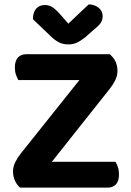

<svg xmlns="http://www.w3.org/2000/svg" viewBox="-20 -856 599 876"><path d="M75.6 -156.6 436.5 -608.7H480.4Q515.9 -579.5 515.9 -532.4Q515.9 -511.1 506.4 -491.2Q496.9 -471.3 481.7 -452L123.1 0H71.6Q57.7 -11.6 48.6 -30.9Q39.4 -50.1 39.4 -74.3Q39.4 -95.6 49.9 -116.6Q60.3 -137.7 75.6 -156.6ZM92 0 153.7 -117.8H506.9Q512.9 -108.2 517.9 -93.4Q522.9 -78.7 522.9 -60.4Q522.9 -29.9 509.1 -14.9Q495.3 0 471.4 0ZM452.8 -608.7 403.9 -490.8H63.7Q58.1 -500.4 52.9 -515.1Q47.8 -529.7 47.8 -547.6Q47.8 -578.4 61.9 -593.6Q76 -608.7 100.2 -608.7ZM291.9 -748.1Q314.2 -769.4 337.9 -792Q361.5 -814.7 384.5 -835.8Q411.8 -835.4 430.1 -820.5Q448.3 -805.6 448.3 -782.3Q448.3 -764.4 439.2 -751.1Q430 -737.8 407.8 -720.2L368.9 -685.9Q346.1 -668 329.3 -660.7Q312.5 -653.4 291.9 -653.4Q267 -653.4 248.6 -663Q230.2 -672.7 213.2 -689L130.2 -768.4Q130.2 -799.3 144.8 -816.2Q159.4 -833.1 185.7 -833.1Q202.6 -833.1 217.7 -824.1Q232.8 -815.2 255.7 -789.3Z"/></svg>

Font: Baloo Tammudu 2
Style: Regular
Weight: 400
Designer: Maithili Shingre, Omkar Shende and Ek Type
Foundry: Ek Type
Version: Version 1.700